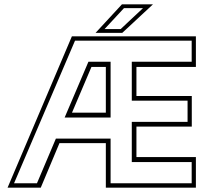

<svg xmlns="http://www.w3.org/2000/svg" viewBox="-20 -868 1007 888"><path d="M15 0 312.5 -700H886V-558.5H611V-424H867V-282.5H611V-141.5H886V0H469.5V-206H255L168.5 0ZM45 -20.5H151L238.5 -227H491.5V-20.5H866.5V-118.5H589.5V-304.5H847.5V-402.5H589.5V-582.5H866.5V-680H327ZM279 -324.5 389 -582.5H491.5V-324.5ZM313 -347H469.5V-558.5H403ZM422 -716 544 -848H687.5L545.5 -716ZM463.5 -733.5H538L641.5 -830.5H553.5Z"/></svg>

Font: Tourney Thin ExtraLight
Style: Regular
Weight: 250
Version: Version 1.015